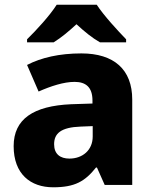

<svg xmlns="http://www.w3.org/2000/svg" viewBox="-20 -786 650 816"><path d="M391 -766H221C192 -720 133 -656 95 -619V-606H208C243 -628 270 -651 305 -683C340 -651 370 -626 405 -606H516V-619C482 -654 421 -720 391 -766ZM326 -559C232 -559 155 -541 95 -510L144 -397C196 -420 251 -438 297 -438C344 -438 373 -416 373 -359V-346L282 -343C122 -336 38 -280 38 -165C38 -46 110 10 206 10C298 10 341 -15 388 -74H392L425 0H542V-363C542 -491 464 -559 326 -559ZM323 -248 374 -250V-206C374 -147 330 -112 275 -112C236 -112 210 -131 210 -173C210 -219 239 -245 323 -248Z"/></svg>

Font: Noto Sans Myanmar UI ExtraBold
Style: Regular
Weight: 800
Designer: Monotype Design Team
Foundry: Monotype Imaging Inc.
Version: Version 2.103